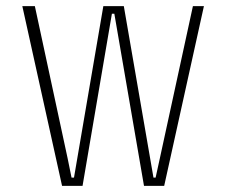

<svg xmlns="http://www.w3.org/2000/svg" viewBox="-20 -608 740 628"><path d="M183 0 53 -588H94L201 -91L214 -27H222L318 -588H385L482 -27H489L503 -91L611 -588H647L517 0H451L354 -563H346L250 0Z"/></svg>

Font: Martian Mono SemiExpanded Thin
Style: Regular
Weight: 250
Monospace: yes
Version: Version 0.930